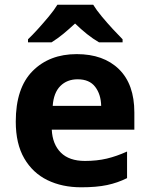

<svg xmlns="http://www.w3.org/2000/svg" viewBox="-20 -786 637 816"><path d="M306 -556Q420 -556 485.5 -492Q551 -428 551 -308V-235H200Q203 -173 238.5 -137.5Q274 -102 341 -102Q392 -102 434 -112Q476 -122 520 -142V-29Q480 -9 435 0.5Q390 10 325 10Q244 10 181.5 -20.5Q119 -51 83 -113Q47 -175 47 -269Q47 -412 118.5 -484Q190 -556 306 -556ZM310 -449Q265 -449 236.5 -420.5Q208 -392 204 -336H410Q409 -385 384.5 -417Q360 -449 310 -449ZM376 -766Q390 -743 413 -715.5Q436 -688 459.5 -662.5Q483 -637 501 -619V-606H401Q375 -621 350 -641Q325 -661 299 -686Q272 -661 249 -642Q226 -623 199 -606H99V-619Q118 -637 141.5 -663Q165 -689 187.5 -716Q210 -743 224 -766Z"/></svg>

Font: Noto Sans Georgian Bold
Style: Regular
Weight: 700
Designer: Monotype Design Team, Akaki Razmadze
Foundry: Google LLC
Version: Version 2.005; ttfautohint (v1.8.4.7-5d5b)